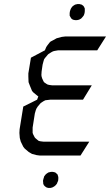

<svg xmlns="http://www.w3.org/2000/svg" viewBox="-20 -763 540 942"><path d="M75.2 -110.8 76.2 -128.9 94.2 -240.2 162.1 -273.9 168 -290 165 -292 144 -309.1 137.2 -316.9 126 -344.2 120.1 -359.9 119.1 -387.2V-402.8L131.8 -480L200.2 -516.1L207 -532.2L212.9 -541L223.1 -554.2L228 -559.1L241.2 -565.9L257.8 -575.2L283.2 -582L299.8 -584H500L457 -516.1H265.1L248 -513.2L240.2 -511.2L231.9 -506.8L217.8 -498L213.9 -494.1L202.1 -480L196.8 -473.1L193.8 -463.9L189 -445.8L184.1 -412.1L183.1 -395L184.1 -387.2L187 -377.9L192.9 -365.2L195.8 -359.9L207 -352.1L213.9 -348.1L222.2 -346.2L236.8 -344.2H430.2L387.2 -273.9H226.1L210 -272L202.1 -271L192.9 -266.1L180.2 -257.8L175.8 -252.9L165 -240.2L159.2 -231L155.8 -223.1L150.9 -206.1L140.1 -137.2V-120.1V-110.8L143.1 -103L149.9 -89.8L152.8 -85.9L163.1 -77.1L169.9 -71.8L178.2 -69.8L193.8 -67.9H418L375 0H174.8L159.2 -2L137.2 -7.8L121.1 -17.1L101.1 -34.2L94.2 -43L82 -67.9L77.1 -85.9ZM190.9 124 192.9 115.2 195.8 106 196.8 102.1 204.1 92.8 210 87.9 217.8 83 222.2 82 231 80.1H238.8L247.1 82L251 83L256.8 87.9L262.2 92.8L265.1 102.1L266.1 106V115.2L265.1 124L261.2 132.8L259.8 137.2L253.9 145L247.1 150.9L238.8 155.8L234.9 157.2L227.1 159.2H217.8L210 157.2L207 155.8L200.2 150.9L194.8 145L191.9 137.2V132.8ZM321.8 -686V-689.9V-699.2L323.2 -708L326.2 -716.8L328.1 -721.2L334 -730L339.8 -734.9L348.1 -740.2L352.1 -741.2L360.8 -743.2H369.1L377 -741.2L380.9 -740.2L388.2 -734.9L392.1 -730L396 -721.2V-716.8V-708L395 -699.2L392.1 -689.9L390.1 -686L383.8 -678.2L377.9 -671.9L369.1 -667L366.2 -666L356.9 -664.1H349.1L339.8 -666L336.9 -667L330.1 -671.9L326.2 -678.2Z"/></svg>

Font: Petahja
Style: Italic
Weight: 400
Designer: T. Christopher White
Version: Version 1.1